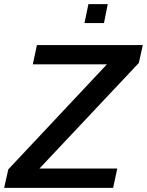

<svg xmlns="http://www.w3.org/2000/svg" viewBox="-25 -905 708 925"><path d="M-5 0 15 -89 490 -595H133L153 -688H663L644 -602L165 -93H540L520 0ZM382 -794 401 -885H494L476 -794Z"/></svg>

Font: Saira Medium
Style: Italic
Weight: 500
Italic angle: -12°
Designer: Hector Gatti with collaboration of the Omnibus-Type team
Foundry: Omnibus-Type
Version: Version 1.100; ttfautohint (v1.8.3)